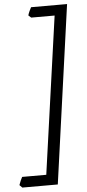

<svg xmlns="http://www.w3.org/2000/svg" viewBox="-104 -815 458 1014"><g transform="rotate(-5 125.0 -308.5)"><path d="M160.2 164.1H-27.8L-42 149.9Q-38.1 138.7 -33 126.5Q-27.8 114.3 -23.9 107.9H104L221.2 -726.1H97.2L83 -738.8Q85.9 -749.5 91.3 -761Q96.7 -772.5 101.1 -780.8H292Z"/></g></svg>

Font: Gentium
Style: Italic
Weight: 400
Italic angle: -7°
Designer: J. Victor Gaultney
Version: Version 1.02; 2005; OFL release